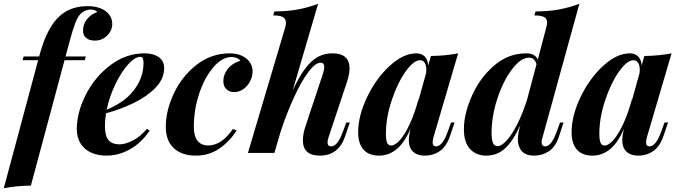

<svg xmlns="http://www.w3.org/2000/svg" viewBox="-65 -815 3624 1023"><path d="M533.2 -686.5Q533.2 -665 521.2 -644.8Q509.3 -624.5 488.3 -611.6Q467.3 -598.6 441.4 -598.6Q411.6 -598.6 394.5 -612.5Q377.4 -626.5 377.4 -652.3Q377.4 -685.5 397.9 -712.2Q418.5 -738.8 453.6 -751Q449.2 -756.3 439.9 -760.3Q430.7 -764.2 419.4 -764.2Q389.6 -764.2 367.2 -744.1Q349.6 -728 336.2 -692.6Q322.8 -657.2 305.7 -594.2L284.2 -514.2H392.1L386.2 -494.1H278.8L99.6 173.8Q18.6 175.3 -44.9 188L138.2 -494.1H55.2L61 -514.2H143.6Q165.5 -596.7 193.8 -650.6Q222.2 -704.6 260.3 -735.8Q316.9 -782.2 400.9 -782.2Q441.9 -782.2 471.7 -770.3Q501.5 -758.3 517.3 -736.6Q533.2 -714.8 533.2 -686.5Z M500 -211.4Q494.1 -176.3 494.1 -142.6Q494.1 -89.8 513.9 -67.9Q533.7 -45.9 571.3 -45.9Q602.1 -45.9 641.6 -65.7Q681.2 -85.4 717.3 -127.9L732.9 -120.1Q710.4 -84.5 676 -54Q641.6 -23.4 596.7 -4.6Q551.8 14.2 501 14.2Q456.1 14.2 420.4 -2Q384.8 -18.1 364.5 -50Q344.2 -82 344.2 -127Q344.2 -215.8 392.3 -310.5Q440.4 -405.3 523.4 -468Q606.4 -530.8 705.6 -530.8Q752 -530.8 780.8 -510.5Q809.6 -490.2 809.6 -451.7Q809.6 -394.5 762.9 -346.9Q716.3 -299.3 646.2 -265.6Q576.2 -231.9 500 -211.4ZM503.4 -230Q574.2 -261.2 613.8 -296.9Q653.8 -333.5 676.8 -379.9Q699.7 -426.3 699.7 -479Q699.7 -512.2 683.6 -512.2Q653.8 -512.2 617.2 -471.4Q580.6 -430.7 549.1 -365Q517.6 -299.3 503.4 -230Z M967.8 -139.6Q967.8 -88.9 987.8 -64.5Q1007.8 -40 1043.9 -40Q1116.2 -40 1175.8 -127.9L1195.8 -120.1Q1160.2 -62.5 1104.7 -24.2Q1049.3 14.2 978 14.2Q905.3 14.2 861.8 -24.9Q818.4 -64 818.4 -139.6Q818.4 -225.6 861.3 -317.1Q904.3 -408.7 982.4 -469.7Q1060.5 -530.8 1159.7 -530.8Q1195.3 -530.8 1222.9 -518.3Q1250.5 -505.9 1265.6 -483.9Q1280.8 -461.9 1280.8 -434.6Q1280.8 -407.7 1267.6 -382.1Q1254.4 -356.4 1231.7 -340.3Q1209 -324.2 1182.1 -324.2Q1157.2 -324.2 1141.1 -339.8Q1125 -355.5 1125 -381.8Q1125 -408.2 1137.5 -430.9Q1149.9 -453.6 1170.9 -469.2Q1191.9 -484.9 1215.8 -491.2Q1199.7 -511.2 1168.5 -511.2Q1119.1 -511.2 1072.5 -457.5Q1025.9 -403.8 996.8 -317.6Q967.8 -231.4 967.8 -139.6Z M1773.9 -88.9Q1738.8 14.2 1639.6 14.2Q1548.8 14.2 1548.8 -67.9Q1548.8 -101.1 1563.5 -145L1653.3 -415Q1662.6 -441.9 1662.6 -458Q1662.6 -481 1643.1 -481Q1615.2 -481 1577.9 -431.2Q1540.5 -381.3 1501.5 -296.6Q1462.4 -211.9 1429.2 -110.4L1397 0H1255.9L1454.1 -667Q1458.5 -682.1 1458.5 -694.3Q1458.5 -714.4 1442.9 -723.6Q1427.2 -732.9 1390.6 -732.9L1397 -753.9Q1466.3 -754.4 1522 -764.6Q1577.6 -774.9 1629.9 -794.9L1494.1 -331.5Q1528.8 -407.7 1562.3 -451.2Q1595.7 -494.6 1630.1 -512.7Q1664.6 -530.8 1706.5 -530.8Q1797.4 -530.8 1797.4 -450.2Q1797.4 -419.4 1784.2 -379.9L1686 -85Q1680.2 -66.9 1680.2 -56.2Q1680.2 -35.2 1699.7 -35.2Q1733.9 -35.2 1762.2 -113.8L1779.8 -162.1H1798.8Z M2357.4 -162.6 2332.5 -89.4Q2312.5 -32.7 2277.3 -9.3Q2242.2 14.2 2200.7 14.2Q2148.4 14.2 2126.5 -17.6Q2113.3 -37.1 2113.3 -67.9Q2113.3 -91.8 2122.1 -127.9Q2088.9 -52.7 2047.1 -19.3Q2005.4 14.2 1955.1 14.2Q1899.4 14.2 1871.3 -18.3Q1843.3 -50.8 1843.3 -109.4Q1843.3 -198.2 1890.9 -297.6Q1938.5 -397 2011.2 -463.9Q2084 -530.8 2153.8 -530.8Q2180.7 -530.8 2197.3 -514.6Q2213.9 -498.5 2216.8 -466.3L2231 -516.6Q2313 -518.1 2376 -530.8L2245.1 -85.4Q2240.2 -67.4 2240.2 -56.6Q2240.2 -35.2 2258.3 -35.2Q2293 -35.2 2320.8 -113.8L2338.4 -162.6ZM2206.5 -442.4Q2206.5 -466.8 2197.8 -480.5Q2189 -494.1 2172.9 -494.1Q2138.7 -494.1 2095.5 -432.9Q2052.2 -371.6 2021.7 -279.5Q1991.2 -187.5 1991.2 -102.1Q1991.2 -68.4 1997.8 -54Q2004.4 -39.6 2019 -39.6Q2040.5 -39.6 2067.1 -70.1Q2093.8 -100.6 2120.1 -158.4Q2146.5 -216.3 2167 -294.9L2162.1 -270L2205.6 -426.3Q2206.5 -437 2206.5 -442.4Z M2937.5 -162.1 2913.6 -88.9Q2895 -32.2 2859.4 -9Q2823.7 14.2 2781.2 14.2Q2719.2 14.2 2702.1 -31.7Q2694.3 -47.9 2694.3 -72.3Q2694.3 -103.5 2706.5 -145L2708 -149.9Q2669.4 -64.5 2627 -25.1Q2584.5 14.2 2525.4 14.2Q2472.2 14.2 2439.5 -21Q2406.7 -56.2 2406.7 -126.5Q2406.7 -207 2448.5 -302.5Q2490.2 -397.9 2566.2 -464.4Q2642.1 -530.8 2739.3 -530.8Q2786.6 -530.8 2800.3 -497.1L2845.2 -667Q2850.1 -685.1 2850.1 -694.8Q2850.1 -714.8 2834.5 -723.9Q2818.8 -732.9 2781.7 -732.9L2788.6 -753.9Q2857.9 -754.4 2913.6 -764.6Q2969.2 -774.9 3022 -794.9L2826.2 -85Q2820.8 -70.3 2820.8 -58.1Q2820.8 -35.2 2840.3 -35.2Q2873 -35.2 2901.4 -113.8L2918.9 -162.1ZM2753.4 -507.8Q2710.4 -507.8 2663.6 -446.5Q2616.7 -385.3 2585.4 -291Q2554.2 -196.8 2554.2 -105Q2554.2 -69.8 2561.8 -53Q2569.3 -36.1 2586.4 -36.1Q2606 -36.1 2633.3 -65.2Q2660.6 -94.2 2689.7 -150.6Q2718.8 -207 2743.2 -283.7L2793.5 -472.7Q2788.1 -490.7 2778.8 -499.3Q2769.5 -507.8 2753.4 -507.8Z M3494.6 -162.6 3469.7 -89.4Q3449.7 -32.7 3414.6 -9.3Q3379.4 14.2 3337.9 14.2Q3285.6 14.2 3263.7 -17.6Q3250.5 -37.1 3250.5 -67.9Q3250.5 -91.8 3259.3 -127.9Q3226.1 -52.7 3184.3 -19.3Q3142.6 14.2 3092.3 14.2Q3036.6 14.2 3008.5 -18.3Q2980.5 -50.8 2980.5 -109.4Q2980.5 -198.2 3028.1 -297.6Q3075.7 -397 3148.4 -463.9Q3221.2 -530.8 3291 -530.8Q3317.9 -530.8 3334.5 -514.6Q3351.1 -498.5 3354 -466.3L3368.2 -516.6Q3450.2 -518.1 3513.2 -530.8L3382.3 -85.4Q3377.4 -67.4 3377.4 -56.6Q3377.4 -35.2 3395.5 -35.2Q3430.2 -35.2 3458 -113.8L3475.6 -162.6ZM3343.8 -442.4Q3343.8 -466.8 3335 -480.5Q3326.2 -494.1 3310.1 -494.1Q3275.9 -494.1 3232.7 -432.9Q3189.5 -371.6 3158.9 -279.5Q3128.4 -187.5 3128.4 -102.1Q3128.4 -68.4 3135 -54Q3141.6 -39.6 3156.2 -39.6Q3177.7 -39.6 3204.3 -70.1Q3231 -100.6 3257.3 -158.4Q3283.7 -216.3 3304.2 -294.9L3299.3 -270L3342.8 -426.3Q3343.8 -437 3343.8 -442.4Z"/></svg>

Font: TypoPRO Playfair Display
Style: Bold Italic
Weight: 700
Italic angle: -14.9847°
Designer: Claus Eggers Sørensen
Foundry: Claus Eggers Sørensen
Version: Version 1.004;PS 001.004;hotconv 1.0.70;makeotf.lib2.5.58329